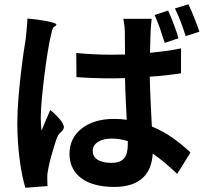

<svg xmlns="http://www.w3.org/2000/svg" viewBox="-20 -843 980 909"><path d="M190 -485C199 -557 210 -626 217 -658C219 -667 223 -683 227 -700C233 -722 244 -715 247 -727C249 -736 175 -750 110 -755C109 -724 104 -688 102 -661C96 -625 86 -560 78 -487C70 -415 62 -334 62 -261C62 -131 80 -21 100 46L205 38C204 24 204 8 204 -2C203 -12 206 -33 209 -47C215 -78 228 -125 244 -175C260 -226 274 -211 282 -237C288 -257 247 -299 218 -322C205 -290 189 -258 177 -224C174 -243 173 -268 173 -287C173 -335 181 -412 190 -485ZM803 -727C794 -751 785 -774 776 -793L712 -772C721 -753 729 -730 738 -707C745 -684 753 -661 760 -640L825 -662C820 -681 812 -704 803 -727ZM900 -758C891 -781 881 -805 872 -823L808 -803C818 -784 827 -762 836 -739C844 -716 853 -693 859 -672L924 -693C918 -711 910 -734 900 -758ZM444 -171C460 -182 482 -187 509 -187C534 -187 559 -183 585 -175V-159C585 -131 580 -109 568 -94C556 -79 536 -72 507 -72C457 -72 419 -89 419 -128C419 -147 428 -161 444 -171ZM366 -234C329 -205 309 -164 309 -115C309 -14 390 42 520 42C648 42 698 -24 703 -116C741 -90 779 -57 819 -20L882 -121C838 -162 778 -212 699 -244C696 -310 691 -386 689 -480C741 -483 791 -489 837 -496V-614C791 -604 741 -598 690 -593L693 -693C694 -713 696 -736 698 -754H631H564C568 -736 571 -706 571 -691L572 -585L506 -584C449 -584 395 -587 341 -592L342 -478C397 -474 451 -472 506 -472L572 -473C573 -405 577 -335 580 -276C560 -279 540 -280 518 -280C454 -280 402 -263 366 -234Z"/></svg>

Font: GenSekiGothic2 TW B
Style: Regular
Weight: 700
Version: Version 2.100;PS 2.1;hotconv 16.6.51;makeotf.lib2.5.65220 DE